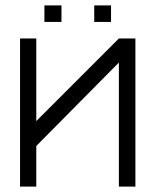

<svg xmlns="http://www.w3.org/2000/svg" viewBox="-20 -739 532 709"><path d="M144 -719H207V-658H144ZM328 -719H390V-658H328ZM480 -50H419V-508L114 -200V-50H54V-597H114V-292L419 -597H480Z"/></svg>

Font: IBM 3270 Semi-Condensed
Style: Condensed
Weight: 400
Monospace: yes
Version: Version 2.3.1